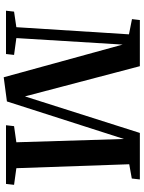

<svg xmlns="http://www.w3.org/2000/svg" viewBox="109 -863 766 1024"><g transform="rotate(90 492.0 -351.0)"><path d="M738.8 -55.2 721.2 -628.9 521 -4.9 392.1 12.2 217.8 -622.1 183.1 -55.2 272.9 -43 268.1 0H37.1L42 -43L125 -55.2L163.1 -655.8L82 -671.9L86.9 -713.9H333L494.1 -101.1L689 -713.9H937L932.1 -670.9L856 -657.2L877 -55.2L965.8 -43L960.9 0H647.9L652.8 -43Z"/></g></svg>

Font: Literata SemiBold
Style: Italic
Weight: 650
Italic angle: -2.39999°
Designer: Latin by Veronika Burian and Jose Scaglione. Greek by Irene Vlachou. Cyrillic by Vera Evstafieva
Foundry: TypeTogether
Version: Version 3.021